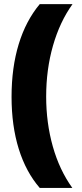

<svg xmlns="http://www.w3.org/2000/svg" viewBox="-20 -754 399 932"><path d="M36.1 -284.2Q36.1 -425.8 70.8 -539.6Q105.5 -653.3 172.9 -733.9H332Q270.5 -648.4 237.3 -532.7Q204.1 -417 204.1 -285.2Q204.1 -157.7 236.3 -43.2Q268.6 71.3 331.1 158.2H172.9Q106 81.1 71 -31.2Q36.1 -143.6 36.1 -284.2ZM240.7 -725.1Z"/></svg>

Font: OpenSansExtrabold
Style: Regular
Weight: 800
Foundry: Ascender Corporation
Version: Version 1.10